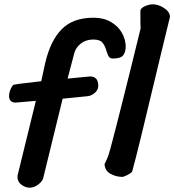

<svg xmlns="http://www.w3.org/2000/svg" viewBox="-20 -795 807 889"><path d="M725 -544Q612 -69 592 -1Q590 5 571.5 14.5Q553 24 546 24Q518 24 492 10Q466 -4 464 -35Q465 -37 474 -56Q483 -75 492 -110Q515 -196 544.5 -314Q574 -432 584 -472L631 -663Q630 -671 630 -746Q633 -759 652.5 -767Q672 -775 688 -775Q713 -775 739.5 -758Q766 -741 767 -717ZM179 34Q171 50 153.5 62Q136 74 116 74Q98 74 79.5 60.5Q61 47 61 25V19L146 -328L53 -320Q22 -320 22 -351Q22 -376 40 -401Q43 -405 171 -419L189 -502Q213 -606 265.5 -659.5Q318 -713 414 -713Q460 -713 494 -693Q528 -673 545 -642Q562 -611 562 -579Q562 -554 550.5 -539Q539 -524 503 -524Q490 -524 484.5 -532Q479 -540 473 -559Q466 -584 454 -598Q442 -612 412 -612Q378 -612 354.5 -593.5Q331 -575 324 -549L293 -431L354 -437Q394 -441 397 -441Q435 -441 435 -397Q435 -380 420.5 -366.5Q406 -353 389 -350L270 -338Z"/></svg>

Font: Sriracha
Style: Regular
Weight: 400
Designer: Suppakit Chalermlarp
Version: Version 1.002g